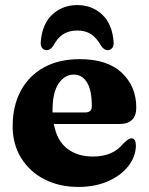

<svg xmlns="http://www.w3.org/2000/svg" viewBox="-20 -725 588 758"><path d="M518 -300.5Q518 -235.5 451 -235.5H192.5Q204.5 -170 245 -138.5Q285.5 -107 347 -107Q385.5 -107 415.8 -119.5Q446 -132 468 -159.5Q480 -170.5 486.5 -174.8Q493 -179 499.5 -179Q508.5 -179 512.5 -170.5Q516.5 -162 516.5 -149.5Q515.5 -106 486.5 -69Q457.5 -32 406.5 -9.5Q355.5 13 289 13Q214.5 13 156 -16.8Q97.5 -46.5 63.8 -100.8Q30 -155 30 -227Q30 -306 61.5 -365.5Q93 -425 152.2 -458.2Q211.5 -491.5 295.5 -491.5Q403.5 -491.5 460.8 -437.8Q518 -384 518 -300.5ZM187.5 -291.5Q187.5 -286 187.5 -281H316Q342.5 -281 342.5 -305.5Q342.5 -369.5 323.2 -400Q304 -430.5 271.5 -430.5Q235 -430.5 211.2 -395Q187.5 -359.5 187.5 -291.5ZM285 -604.5Q253 -604.5 230.2 -590.5Q207.5 -576.5 190.5 -544.5Q179 -527 164.5 -527Q152 -527 145.8 -536.2Q139.5 -545.5 141 -560Q146.5 -631 187 -668Q227.5 -705 285 -705Q342.5 -705 382.8 -668Q423 -631 428.5 -560Q430 -545.5 423.5 -536.2Q417 -527 405 -527Q390.5 -527 379 -544.5Q361.5 -575.5 339.5 -590Q317.5 -604.5 285 -604.5Z"/></svg>

Font: Fraunces 9pt
Style: Bold
Weight: 700
Version: Version 1.000;[b76b70a41]